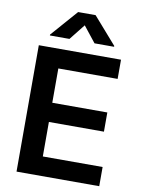

<svg xmlns="http://www.w3.org/2000/svg" viewBox="-101 -1020 810 1088"><g transform="rotate(10 304.0 -475.5)"><path d="M71.7 0V-727.3H544.7V-616.8H203.5V-419.4H520.2V-308.9H203.5V-110.4H547.6V0ZM380.7 -792.6 308.6 -883.5 236.5 -792.6H123.9V-797.6L258.5 -951H359L493.3 -797.6V-792.6Z"/></g></svg>

Font: InterMG SemiBold
Style: Regular
Weight: 600
Designer: Rasmus Andersson
Foundry: rsms
Version: Version 3.019;December 26, 2023;FontCreator 15.0.0.2955 64-b